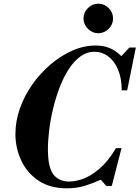

<svg xmlns="http://www.w3.org/2000/svg" viewBox="-20 -1013 760 1046"><path d="M344 13Q253 13 190.5 -28.5Q128 -70 96 -138Q64 -206 64 -283Q64 -353 88.5 -422.5Q113 -492 156.5 -553.5Q200 -615 256 -662.5Q312 -710 374.5 -737.5Q437 -765 501 -765Q543 -765 576.5 -751.5Q610 -738 641 -707L685 -754H720L673 -521H643Q643 -587 623 -634Q603 -681 569.5 -706Q536 -731 495 -731Q453 -731 418 -705.5Q383 -680 354.5 -636Q326 -592 305 -537Q284 -482 269.5 -422Q255 -362 248 -305Q241 -248 241 -200Q241 -101 271 -62.5Q301 -24 357 -24Q391 -24 433 -39Q475 -54 521.5 -93.5Q568 -133 612 -206H642L589 0H559L529 -34Q488 -15 442.5 -1Q397 13 344 13ZM514.9 -832Q483 -832 459 -856Q435 -880 435 -911.9Q435 -945 459 -969Q483 -993 514.9 -993Q548 -993 572 -969Q596 -945 596 -911.9Q596 -880 572 -856Q548 -832 514.9 -832Z"/></svg>

Font: Libre Bodoni
Style: Italic
Weight: 400
Italic angle: -13°
Designer: Pablo Impallari, Rodrigo Fuenzalida
Foundry: Impallari Type
Version: Version 2.005;gftools[0.9.23]